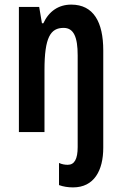

<svg xmlns="http://www.w3.org/2000/svg" viewBox="-20 -573 528 833"><path d="M297 240C388 240 428 167 428 68V-354C428 -477 386 -553 289 -553C234 -553 192 -524 168 -472H162L150 -543H62V0H173V-269C173 -411 199 -452 256 -452C300 -452 317 -412 317 -333V65C317 117 303 142 274 142C262 142 249 140 236 134V230C255 237 276 240 297 240Z"/></svg>

Font: Noto Sans Sinhala UI ExtraCondensed SemiBold
Style: Regular
Weight: 600
Width: 2
Designer: Jelle Bosma - Monotype Design Team
Foundry: Monotype Imaging Inc.
Version: Version 2.006